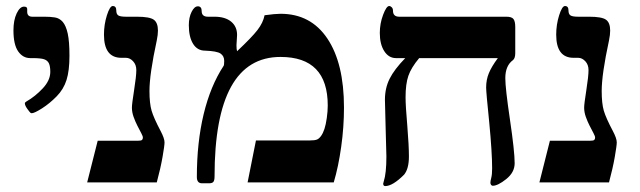

<svg xmlns="http://www.w3.org/2000/svg" viewBox="-20 -609 2137 641"><path d="M211.9 -422.9Q211.9 -373 202.1 -342Q192.4 -311 169.2 -287.4Q146 -263.7 120.4 -247.3Q94.7 -231 85.9 -231Q84 -231 81.8 -232.4Q79.6 -233.9 71.3 -245.4Q63 -256.8 63 -264.2Q63 -267.1 67.9 -270Q97.7 -287.1 122.8 -314Q147.9 -340.8 147.9 -369.1Q147.9 -387.7 143.3 -397.5Q138.7 -407.2 127.4 -411.1Q116.2 -415 87.9 -415H81.1Q56.2 -415 40.5 -437.7Q24.9 -460.4 24.9 -507.8Q24.9 -541.5 35.6 -564.2Q46.4 -586.9 60.1 -586.9Q70.8 -586.9 70.8 -579.1V-569.8Q70.8 -553.2 87.9 -553.2H128.9Q147.9 -553.2 163.3 -550.8Q178.7 -548.3 189.5 -535.9Q200.2 -523.4 206.1 -497.1Q211.9 -470.7 211.9 -422.9Z M529.3 -133.8Q529.3 -123 522.7 -85.2Q516.1 -47.4 503.4 0H271L306.2 -139.2H441.4Q451.2 -139.2 454.1 -141.8Q457 -144.5 457 -149.9Q457 -154.3 451.4 -164.8Q445.8 -175.3 438.7 -189.2Q431.6 -203.1 426 -218.8Q420.4 -234.4 420.4 -250Q420.4 -261.7 427.7 -308.1Q435.1 -354.5 435.1 -375Q435.1 -393.1 424.3 -404.5Q413.6 -416 400.4 -416H385.3Q327.1 -416 327.1 -493.2Q327.1 -526.9 336.9 -557.9Q346.7 -588.9 356.4 -588.9Q368.2 -588.9 368.2 -574.2Q368.2 -562 374.8 -557.6Q381.3 -553.2 400.4 -553.2H437Q479.5 -553.2 493.4 -543.2Q507.3 -533.2 507.3 -506.8Q507.3 -493.2 503.4 -474.1Q479 -361.3 479 -305.2Q479 -263.7 486.1 -239.5Q493.2 -215.3 516.1 -171.9Q529.3 -147 529.3 -133.8Z M1128.4 -250Q1128.4 -185.1 1119.1 -118.9Q1109.9 -52.7 1094.2 0H806.6L834.5 -140.1H1014.2Q1030.8 -140.1 1038.1 -143.1Q1045.4 -146 1052 -155.3Q1058.6 -164.6 1063.2 -178.7Q1067.9 -192.9 1071 -215.1Q1074.2 -237.3 1074.2 -256.8Q1074.2 -418.9 916.5 -418.9Q696.3 -418.9 696.3 -20Q696.3 -7.3 692.6 -2.2Q689 2.9 678.2 2.9H654.3Q637.2 2.9 637.2 -18.1Q637.2 -133.3 659.9 -227.8Q682.6 -322.3 726.6 -389.2Q728.5 -392.1 728.5 -405.8Q728.5 -421.9 716.3 -430.2Q704.1 -438.5 664.6 -439.9Q638.7 -439.9 624.5 -462.9Q610.4 -485.8 610.4 -524.9Q610.4 -550.8 619.6 -569.3Q628.9 -587.9 640.6 -587.9Q653.3 -587.9 653.3 -571.8Q653.3 -553.2 674.3 -553.2H696.3Q731.4 -553.2 751.5 -536.9Q771.5 -520.5 771.5 -492.2L769.5 -458Q769.5 -443.8 771.5 -438Q820.8 -484.4 839.6 -508.8Q858.4 -533.2 863.3 -558.1Q898.9 -563 916.5 -563Q1017.6 -563 1073 -480.2Q1128.4 -397.5 1128.4 -250Z M1379.4 -415Q1352.5 -382.8 1343.3 -355.7Q1334 -328.6 1334 -284.2Q1334 -255.4 1339.8 -189Q1345.2 -122.1 1345.2 -86.9Q1345.2 -45.4 1329.1 -25.9Q1291 12.2 1266.1 12.2Q1259.3 12.2 1259.3 3.9L1261.2 -3.4Q1270 -30.3 1270 -86.9L1267.6 -176.8L1265.1 -275.9Q1265.1 -314.9 1280.8 -346.2Q1296.4 -377.4 1333 -415H1302.2Q1277.8 -415 1262.9 -438.2Q1248 -461.4 1248 -499Q1248 -530.3 1259 -559.6Q1270 -588.9 1279.3 -588.9Q1283.7 -588.9 1287.8 -584.7Q1292 -580.6 1292 -573.2Q1292 -553.2 1313 -553.2H1670.4Q1688.5 -553.2 1694.3 -545.4Q1700.2 -537.6 1700.2 -519V-432.1Q1700.2 -414.1 1692.4 -408.2Q1667 -389.6 1667 -348.1Q1667 -314.5 1682.6 -209Q1698.2 -103.5 1698.2 -64Q1698.2 -33.7 1670.2 -11.2Q1642.1 11.2 1625 11.2Q1622.1 11.2 1619.6 8.3Q1617.2 5.4 1617.2 1Q1617.2 -4.4 1620.1 -15.4Q1623 -26.4 1623 -46.9Q1623 -99.6 1613.3 -200.7Q1603 -301.3 1603 -316.9Q1603 -342.8 1612.1 -364.7Q1621.1 -386.7 1642.1 -415Z M2039.1 -133.8Q2039.1 -123 2032.5 -85.2Q2025.9 -47.4 2013.2 0H1780.8L1815.9 -139.2H1951.2Q1960.9 -139.2 1963.9 -141.8Q1966.8 -144.5 1966.8 -149.9Q1966.8 -154.3 1961.2 -164.8Q1955.6 -175.3 1948.5 -189.2Q1941.4 -203.1 1935.8 -218.8Q1930.2 -234.4 1930.2 -250Q1930.2 -261.7 1937.5 -308.1Q1944.8 -354.5 1944.8 -375Q1944.8 -393.1 1934.1 -404.5Q1923.3 -416 1910.2 -416H1895Q1836.9 -416 1836.9 -493.2Q1836.9 -526.9 1846.7 -557.9Q1856.4 -588.9 1866.2 -588.9Q1877.9 -588.9 1877.9 -574.2Q1877.9 -562 1884.5 -557.6Q1891.1 -553.2 1910.2 -553.2H1946.8Q1989.3 -553.2 2003.2 -543.2Q2017.1 -533.2 2017.1 -506.8Q2017.1 -493.2 2013.2 -474.1Q1988.8 -361.3 1988.8 -305.2Q1988.8 -263.7 1995.8 -239.5Q2002.9 -215.3 2025.9 -171.9Q2039.1 -147 2039.1 -133.8Z"/></svg>

Font: Tinos
Style: Bold
Weight: 700
Designer: Steve Matteson
Foundry: Monotype Imaging Inc.
Version: Version 1.23